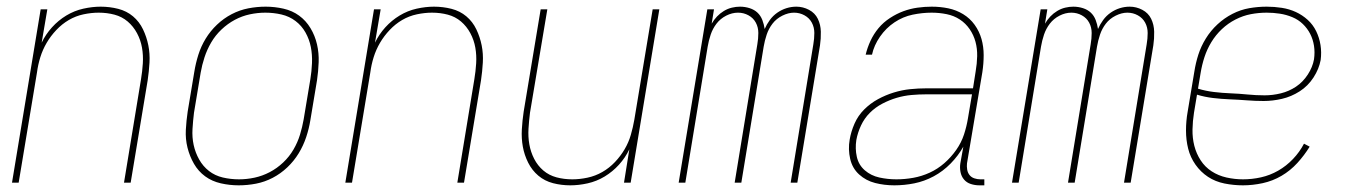

<svg xmlns="http://www.w3.org/2000/svg" viewBox="-20 -548 4040 576"><path d="M16 0 102 -520H122L105 -420Q117 -445 136 -466Q155 -487 179 -501.5Q203 -516 230 -522Q257 -528 282 -528Q309 -528 334.5 -521.5Q360 -515 379 -499Q398 -483 409 -460Q420 -437 425 -412Q430 -387 428.5 -360.5Q427 -334 423 -307L372 0H352L403 -310Q407 -334 408.5 -358Q410 -382 406 -405Q402 -428 391 -448.5Q380 -469 363 -483.5Q346 -498 323.5 -504Q301 -510 276 -510Q254 -510 230.5 -505Q207 -500 186.5 -488Q166 -476 149 -458Q132 -440 120 -419.5Q108 -399 101 -376.5Q94 -354 91 -331L36 0Z M696 8Q669 8 642.5 2Q616 -4 595.5 -19Q575 -34 562 -56.5Q549 -79 542.5 -105Q536 -131 537.5 -158.5Q539 -186 543 -213L563 -333Q567 -358 575 -383.5Q583 -409 597 -432Q611 -455 631 -474Q651 -493 675 -505.5Q699 -518 725 -523Q751 -528 777 -528Q804 -528 830.5 -522Q857 -516 877.5 -501Q898 -486 911.5 -463.5Q925 -441 931 -415Q937 -389 936 -361.5Q935 -334 931 -307L911 -187Q907 -162 898.5 -136.5Q890 -111 876 -88Q862 -65 842 -46Q822 -27 798 -14.5Q774 -2 748 3Q722 8 696 8ZM697 -10Q720 -10 743.5 -15Q767 -20 789 -31.5Q811 -43 829.5 -60.5Q848 -78 860.5 -99.5Q873 -121 880 -144Q887 -167 891 -190L911 -310Q915 -334 916 -359Q917 -384 912.5 -407Q908 -430 896.5 -450.5Q885 -471 866.5 -485Q848 -499 824.5 -504.5Q801 -510 776 -510Q753 -510 729.5 -505Q706 -500 684.5 -488.5Q663 -477 644.5 -459.5Q626 -442 613.5 -420.5Q601 -399 593.5 -376Q586 -353 582 -330L562 -210Q559 -186 557.5 -161Q556 -136 561 -113Q566 -90 577.5 -69.5Q589 -49 607 -35Q625 -21 648.5 -15.5Q672 -10 697 -10Z M1016 0 1102 -520H1122L1105 -420Q1117 -445 1136 -466Q1155 -487 1179 -501.5Q1203 -516 1230 -522Q1257 -528 1282 -528Q1309 -528 1334.5 -521.5Q1360 -515 1379 -499Q1398 -483 1409 -460Q1420 -437 1425 -412Q1430 -387 1428.5 -360.5Q1427 -334 1423 -307L1372 0H1352L1403 -310Q1407 -334 1408.5 -358Q1410 -382 1406 -405Q1402 -428 1391 -448.5Q1380 -469 1363 -483.5Q1346 -498 1323.5 -504Q1301 -510 1276 -510Q1254 -510 1230.5 -505Q1207 -500 1186.5 -488Q1166 -476 1149 -458Q1132 -440 1120 -419.5Q1108 -399 1101 -376.5Q1094 -354 1091 -331L1036 0Z M1691 8Q1664 8 1639 1.5Q1614 -5 1595 -21Q1576 -37 1564.5 -60Q1553 -83 1548.5 -108Q1544 -133 1545.5 -159.5Q1547 -186 1551 -213L1602 -520H1622L1570 -210Q1567 -186 1565.5 -162Q1564 -138 1568 -115Q1572 -92 1582.5 -71.5Q1593 -51 1610 -36.5Q1627 -22 1649.5 -16Q1672 -10 1697 -10Q1719 -10 1742.5 -15Q1766 -20 1787 -32Q1808 -44 1825 -62Q1842 -80 1854 -100.5Q1866 -121 1872.5 -143.5Q1879 -166 1883 -189L1938 -520H1958L1872 0H1852L1868 -100Q1856 -75 1837 -54Q1818 -33 1794 -18.5Q1770 -4 1743 2Q1716 8 1691 8Z M2016 0 2102 -520H2122L2115 -477Q2122 -489 2131 -498.5Q2140 -508 2151.5 -515Q2163 -522 2175.5 -525Q2188 -528 2200 -528Q2215 -528 2229 -523.5Q2243 -519 2252.5 -510Q2262 -501 2267 -488Q2272 -475 2274 -461Q2280 -475 2289.5 -488Q2299 -501 2312 -510Q2325 -519 2339.5 -523.5Q2354 -528 2369 -528Q2389 -528 2407 -518.5Q2425 -509 2433.5 -491.5Q2442 -474 2442.5 -453Q2443 -432 2440 -412L2372 0H2352L2420 -415Q2423 -432 2423 -449Q2423 -466 2415.5 -480Q2408 -494 2393.5 -502Q2379 -510 2362 -510Q2345 -510 2327 -501Q2309 -492 2297.5 -477Q2286 -462 2280 -444Q2274 -426 2271 -408L2204 0H2184L2252 -415Q2255 -432 2255 -449Q2255 -466 2247.5 -480Q2240 -494 2225.5 -502Q2211 -510 2194 -510Q2176 -510 2158.5 -501Q2141 -492 2129.5 -477Q2118 -462 2112 -444Q2106 -426 2103 -408L2036 0Z M2663 8Q2633 8 2605.5 1Q2578 -6 2557.5 -24.5Q2537 -43 2530.5 -71.5Q2524 -100 2529 -129Q2533 -153 2543.5 -177Q2554 -201 2572.5 -219.5Q2591 -238 2614 -250.5Q2637 -263 2661.5 -270.5Q2686 -278 2710.5 -280.5Q2735 -283 2759 -283H2899L2907 -334Q2911 -357 2911.5 -379.5Q2912 -402 2906.5 -422.5Q2901 -443 2889 -460.5Q2877 -478 2859.5 -489.5Q2842 -501 2820 -505.5Q2798 -510 2775 -510Q2747 -510 2718 -504Q2689 -498 2663.5 -481Q2638 -464 2620 -438Q2602 -412 2596 -384H2577Q2582 -405 2591.5 -425.5Q2601 -446 2615.5 -463.5Q2630 -481 2650 -494Q2670 -507 2690.5 -514.5Q2711 -522 2732.5 -525Q2754 -528 2775 -528Q2801 -528 2825 -523Q2849 -518 2869.5 -505.5Q2890 -493 2904 -473.5Q2918 -454 2924.5 -431Q2931 -408 2931 -382.5Q2931 -357 2927 -331L2881 -58Q2880 -49 2881.5 -39.5Q2883 -30 2888.5 -23Q2894 -16 2903 -13Q2912 -10 2921 -10H2933V8H2918Q2905 8 2892.5 4Q2880 0 2872 -9.5Q2864 -19 2861.5 -32Q2859 -45 2861 -58L2870 -108Q2855 -81 2832 -57.5Q2809 -34 2781 -19Q2753 -4 2723 2Q2693 8 2663 8ZM2669 -10Q2694 -10 2719.5 -14.5Q2745 -19 2769 -30Q2793 -41 2813 -58.5Q2833 -76 2848.5 -98Q2864 -120 2872 -144.5Q2880 -169 2884 -194L2896 -265H2759Q2737 -265 2714.5 -263Q2692 -261 2670 -254.5Q2648 -248 2627 -237Q2606 -226 2589.5 -209.5Q2573 -193 2563 -171.5Q2553 -150 2549 -128Q2545 -102 2550.5 -77.5Q2556 -53 2574.5 -37Q2593 -21 2618 -15.5Q2643 -10 2669 -10Z M3016 0 3102 -520H3122L3115 -477Q3122 -489 3131 -498.5Q3140 -508 3151.5 -515Q3163 -522 3175.5 -525Q3188 -528 3200 -528Q3215 -528 3229 -523.5Q3243 -519 3252.5 -510Q3262 -501 3267 -488Q3272 -475 3274 -461Q3280 -475 3289.5 -488Q3299 -501 3312 -510Q3325 -519 3339.5 -523.5Q3354 -528 3369 -528Q3389 -528 3407 -518.5Q3425 -509 3433.5 -491.5Q3442 -474 3442.5 -453Q3443 -432 3440 -412L3372 0H3352L3420 -415Q3423 -432 3423 -449Q3423 -466 3415.5 -480Q3408 -494 3393.5 -502Q3379 -510 3362 -510Q3345 -510 3327 -501Q3309 -492 3297.5 -477Q3286 -462 3280 -444Q3274 -426 3271 -408L3204 0H3184L3252 -415Q3255 -432 3255 -449Q3255 -466 3247.5 -480Q3240 -494 3225.5 -502Q3211 -510 3194 -510Q3176 -510 3158.5 -501Q3141 -492 3129.5 -477Q3118 -462 3112 -444Q3106 -426 3103 -408L3036 0Z M3709 8Q3681 8 3653.5 2.5Q3626 -3 3604 -17.5Q3582 -32 3566.5 -54Q3551 -76 3544.5 -102Q3538 -128 3538 -156.5Q3538 -185 3543 -213L3563 -333Q3567 -359 3575 -384Q3583 -409 3597.5 -432.5Q3612 -456 3632.5 -475Q3653 -494 3677.5 -506.5Q3702 -519 3728 -523.5Q3754 -528 3780 -528Q3803 -528 3825.5 -524.5Q3848 -521 3867.5 -512Q3887 -503 3903 -488.5Q3919 -474 3928.5 -454.5Q3938 -435 3941.5 -413Q3945 -391 3942 -368Q3937 -341 3920.5 -315.5Q3904 -290 3879 -274Q3854 -258 3826 -251.5Q3798 -245 3771 -245Q3746 -245 3720.5 -247Q3695 -249 3669.5 -250Q3644 -251 3619 -254Q3594 -257 3571 -264L3562 -210Q3558 -185 3557.5 -159.5Q3557 -134 3563 -110.5Q3569 -87 3582 -67Q3595 -47 3615 -34Q3635 -21 3659.5 -15.5Q3684 -10 3709 -10Q3736 -10 3763 -16Q3790 -22 3814.5 -36Q3839 -50 3859 -71Q3879 -92 3892 -117L3909 -108Q3893 -82 3872 -59Q3851 -36 3824.5 -20.5Q3798 -5 3768 1.5Q3738 8 3709 8ZM3774 -262Q3798 -262 3822.5 -268Q3847 -274 3868 -288Q3889 -302 3903.5 -324.5Q3918 -347 3922 -370Q3925 -391 3922 -410.5Q3919 -430 3910.5 -446.5Q3902 -463 3888.5 -476Q3875 -489 3857 -496.5Q3839 -504 3819.5 -507Q3800 -510 3780 -510Q3756 -510 3732.5 -505.5Q3709 -501 3686.5 -489.5Q3664 -478 3645.5 -460.5Q3627 -443 3614 -421.5Q3601 -400 3593.5 -377Q3586 -354 3582 -330L3574 -282Q3597 -275 3622 -272Q3647 -269 3672.5 -268Q3698 -267 3723 -264.5Q3748 -262 3774 -262Z"/></svg>

Font: Iosevka SS18 Thin
Style: Italic
Weight: 100
Italic angle: -9°
Monospace: yes
Designer: Belleve Invis
Foundry: Belleve Invis
Version: Version 25.1.1; ttfautohint (v1.8.4)